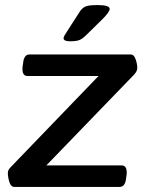

<svg xmlns="http://www.w3.org/2000/svg" viewBox="-20 -738 575 758"><path d="M37 0Q23 0 17 -19.5Q11 -39 11 -54Q11 -60 13 -65.5Q15 -71 24 -80L369 -438H88Q66 -438 69 -474L71 -487Q74 -523 96 -523H496Q509 -523 515.5 -504Q522 -485 522 -470Q522 -464 519.5 -458Q517 -452 509 -443L163 -85H460Q483 -85 480 -49L478 -36Q475 0 452 0ZM257 -575Q231 -575 231 -587Q231 -592 235 -598.5Q239 -605 246 -616L293 -689Q302 -704 314.5 -711Q327 -718 365 -718Q413 -718 413 -703Q413 -690 381 -659L322 -601Q307 -586 295 -580.5Q283 -575 257 -575Z"/></svg>

Font: Asap Semi Expanded Semi Expanded Medium
Style: Italic
Weight: 500
Width: 6
Italic angle: -6°
Designer: Pablo Cosgaya
Foundry: Omnibus-Type
Version: Version 3.001; ttfautohint (v1.8.4.7-5d5b)